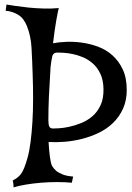

<svg xmlns="http://www.w3.org/2000/svg" viewBox="-20 -770 584 847"><path d="M98.6 -655.3Q85 -689.5 60.5 -704.6Q36.1 -719.7 4.9 -722.7L8.8 -750Q20.5 -748 46.4 -744.1Q72.3 -740.2 104.5 -736.8Q136.7 -733.4 172.4 -732.4Q208 -731.4 239.3 -734.4Q235.4 -720.7 228 -678.7Q220.7 -636.7 213.9 -579.1Q238.3 -584 271.5 -585.4Q304.7 -586.9 340.8 -582Q377 -577.1 412.6 -564Q448.2 -550.8 476.1 -525.9Q503.9 -501 521.5 -463.9Q539.1 -426.8 539.1 -373Q539.1 -326.2 522.5 -290Q505.9 -253.9 478.5 -227.5Q451.2 -201.2 415.5 -184.1Q379.9 -167 341.3 -157.2Q302.7 -147.5 264.6 -144.5Q226.6 -141.6 194.3 -143.6Q196.3 -108.4 199.7 -81.1Q203.1 -53.7 209 -39.1Q215.8 -27.3 227.5 -16.6Q238.3 -7.8 256.3 -0.5Q274.4 6.8 302.7 8.8L296.9 36.1Q267.6 33.2 231.9 33.2Q196.3 33.2 160.6 36.1Q125 39.1 93.3 44.4Q61.5 49.8 40 56.6Q39.1 48.8 39.1 43.5Q39.1 38.1 38.1 34.2Q37.1 30.3 36.1 26.4Q46.9 20.5 55.7 14.2Q64.5 7.8 72.3 -2.4Q80.1 -12.7 86.9 -29.8Q93.8 -46.9 101.6 -74.2Q109.4 -101.6 114.7 -142.6Q120.1 -183.6 123 -232.4Q126 -281.2 126 -335.4Q126 -389.6 124 -444.3Q122.1 -504.9 119.1 -558.6Q116.2 -612.3 98.6 -655.3ZM201.2 -440.4Q198.2 -396.5 195.8 -344.2Q193.4 -292 193.4 -240.2Q193.4 -219.7 197.8 -211.4Q202.1 -203.1 213.9 -203.1Q220.7 -203.1 239.7 -204.1Q258.8 -205.1 284.2 -210.4Q309.6 -215.8 336.9 -226.6Q364.3 -237.3 387.2 -256.8Q410.2 -276.4 423.8 -306.2Q437.5 -335.9 436.5 -378.9Q435.5 -418 422.4 -445.3Q409.2 -472.7 389.2 -490.2Q369.1 -507.8 345.7 -517.6Q322.3 -527.3 300.3 -531.7Q278.3 -536.1 260.7 -537.1Q243.2 -538.1 235.4 -538.1Q214.8 -539.1 210.4 -520.5Q206.1 -502 203.1 -474.6Q202.1 -465.8 202.1 -457Q202.1 -448.2 201.2 -440.4Z"/></svg>

Font: Mystery Quest
Style: Regular
Weight: 400
Designer: Squid
Foundry: Font Diner, Inc DBA Sideshow
Version: Version 1.000